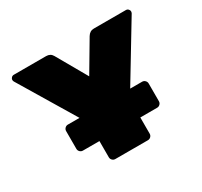

<svg xmlns="http://www.w3.org/2000/svg" viewBox="-145 -893 1141 1086"><g transform="rotate(-30 425.0 -350.0)"><path d="M40 -667Q37 -673 37 -678Q37 -687 43.5 -693.5Q50 -700 59 -700H270Q298 -700 311 -677L424 -479L540 -675Q555 -700 582 -700H791Q800 -700 806.5 -693.5Q813 -687 813 -679Q813 -673 810 -667L590 -303H668Q679 -303 687 -295Q695 -287 695 -276V-160Q695 -149 687 -141Q679 -133 668 -133H558V-27Q558 -16 550 -8Q542 0 531 0H318Q307 0 299 -8Q291 -16 291 -27V-133H183Q172 -133 164 -141Q156 -149 156 -160V-276Q156 -287 164 -295Q172 -303 183 -303H259Z"/></g></svg>

Font: Rubik Mono One
Style: Regular
Weight: 400
Designer: Hubert and Fischer with Elvire Volk Leonovitch (Cyrillic Expansion: Cyreal)
Foundry: Hubert and Fischer with Elvire Volk Leonovitch
Version: Version 2.000